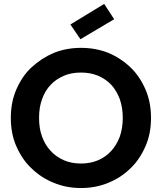

<svg xmlns="http://www.w3.org/2000/svg" viewBox="-20 -952 825 979"><path d="M750 -351.1Q750 -270 722.2 -207Q692.4 -138.7 646 -94.2Q595.2 -44.9 532.2 -20Q468.3 6.8 393.1 6.8Q317.9 6.8 253.9 -20Q190.9 -44.9 140.1 -94.2Q92.8 -138.2 63 -207Q35.2 -270 35.2 -351.1Q35.2 -430.7 63 -495.1Q92.8 -564 140.1 -607.9Q192.4 -656.2 253.9 -682.1Q318.8 -708 393.1 -708Q468.3 -708 533.2 -682.1Q595.7 -655.8 646 -607.9Q692.4 -563.5 722.2 -495.1Q750 -430.7 750 -351.1ZM179.2 -351.1Q179.2 -294.9 194.8 -254.9Q209 -213.9 238.8 -182.1Q266.1 -152.3 306.2 -134.8Q344.2 -118.2 393.1 -118.2Q440.4 -118.2 480 -134.8Q519.5 -151.9 546.9 -182.1Q573.2 -210 590.8 -254.9Q606 -299.3 606 -351.1Q606 -402.3 590.8 -446.8Q572.8 -492.7 546.9 -520Q519.5 -548.8 480 -565.9Q441.4 -582 393.1 -582Q343.3 -582 306.2 -565.9Q265.6 -548.3 238.8 -520Q209 -488.8 194.8 -446.8Q179.2 -406.7 179.2 -351.1ZM338.9 -827.1 511.2 -932.1 562 -854 390.1 -752Z"/></svg>

Font: PoppinsZ SemiBold
Style: Regular
Weight: 600
Designer: Ninad Kale (Devanagari), Jonny Pinhorn (Latin)
Foundry: Indian Type Foundry
Version: Version 3.002;FEAKit 1.0